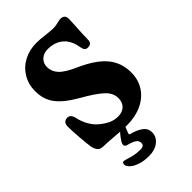

<svg xmlns="http://www.w3.org/2000/svg" viewBox="-266 -769 1079 1079"><g transform="rotate(-45 274.0 -229.0)"><path d="M176 4Q126 0 107 0Q82 0 71 -11Q58 -24 53 -49Q49 -73 44.5 -131Q40 -189 40 -222Q40 -240 49.5 -249Q59 -258 74 -258Q87 -258 95.5 -248Q104 -238 107 -222Q114 -189 131 -158Q148 -127 172 -107Q198 -85 224 -72.5Q250 -60 281 -60Q315 -60 335 -79.5Q355 -99 355 -133Q355 -174 317.5 -208Q280 -242 200 -287Q120 -333 85.5 -379Q51 -425 51 -491Q51 -544 76.5 -587Q102 -630 147 -654Q192 -678 248 -678Q278 -678 322 -672Q358 -668 373 -668Q393 -668 415 -674Q431 -678 437 -678Q449 -678 455 -675.5Q461 -673 466 -668Q473 -660 473 -641L471 -597Q466 -522 466 -484Q466 -469 458 -461.5Q450 -454 435 -454Q422 -454 415 -462Q408 -470 406 -484Q402 -509 394.5 -528Q387 -547 375 -562Q337 -608 268 -608Q235 -608 214.5 -588.5Q194 -569 194 -540Q194 -504 219.5 -476Q245 -448 313 -418Q416 -372 462 -316.5Q508 -261 508 -183Q508 -126 479.5 -82Q451 -38 399.5 -14Q348 10 281 10Q238 10 176 4ZM134 188Q113 170 113 155Q113 149 116 144Q119 139 124 139Q133 139 146 144H147Q168 151 189 155.5Q210 160 239 160Q254 160 261 154Q268 148 268 137Q268 119 252.5 108.5Q237 98 206 90Q187 85 187 73Q187 66 191 58Q195 50 206.5 34Q218 18 229 7Q254 -20 268 -20Q276 -20 276 -12Q276 -8 273 0Q271 7 267 13Q255 44 254 46L253 51Q253 57 261 58Q298 67 325.5 86Q353 105 353 138Q353 173 323.5 196.5Q294 220 247 220Q206 220 177 210Q148 200 134 188Z"/></g></svg>

Font: Raigarh
Style: Regular
Weight: 400
Designer: jaikishan Patel
Foundry: MagicType
Version: Version 1.000;FEAKit 1.0